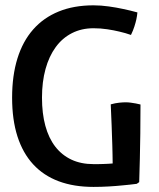

<svg xmlns="http://www.w3.org/2000/svg" viewBox="-20 -696 602 728"><path d="M25.9 -325.7Q25.9 -409.2 46.1 -474.4Q66.4 -539.6 105.7 -584.2Q145 -628.9 202.4 -652.3Q259.8 -675.8 334.5 -675.8Q362.8 -675.8 392.3 -671.6Q421.9 -667.5 446.3 -662.1Q474.6 -656.2 501 -648.9Q500 -636.7 497.1 -623Q494.6 -611.3 489.7 -595.9Q484.9 -580.6 476.6 -563.5Q456.1 -570.8 432.6 -576.2Q412.6 -581.1 387 -585Q361.3 -588.9 334.5 -588.9Q289.1 -588.9 252.7 -570.3Q216.3 -551.8 191.2 -517.3Q166 -482.9 152.6 -434.3Q139.2 -385.7 139.2 -325.7Q139.2 -266.1 151.9 -219.2Q164.6 -172.4 189.5 -140.1Q214.4 -107.9 250.7 -90.8Q287.1 -73.7 334.5 -73.7Q342.3 -73.7 352.1 -73.7Q361.8 -73.7 371.6 -74.2Q381.3 -74.7 390.6 -75Q399.9 -75.2 407.2 -76.2Q407.2 -91.8 406.7 -109.9Q406.2 -127.9 405.8 -146.7Q405.3 -165.5 404.5 -184.1Q403.8 -202.6 403.3 -219.7Q401.4 -259.8 399.9 -300.3Q417.5 -305.2 431.9 -306.6Q446.3 -308.1 456.5 -308.1Q466.8 -308.1 476.8 -306.6Q486.8 -305.2 495.1 -303.7Q504.4 -301.8 512.7 -299.8Q512.7 -242.2 512 -189.2Q511.2 -136.2 510.3 -95.2Q508.8 -46.9 507.8 -5.4L498.5 1Q472.7 4.4 445.3 6.8Q421.9 9.3 392.6 11Q363.3 12.7 334.5 12.7Q259.8 12.7 202.4 -8.8Q145 -30.3 105.7 -73Q66.4 -115.7 46.1 -179Q25.9 -242.2 25.9 -325.7Z"/></svg>

Font: Basic
Style: Regular
Weight: 400
Designer: Magnus Gaarde
Foundry: Magnus Gaarde
Version: Version 1.003; ttfautohint (v1.1) -l 6 -r 16 -G 0 -x 16 -D l